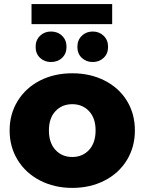

<svg xmlns="http://www.w3.org/2000/svg" viewBox="-20 -909 706 938"><path d="M27 -272Q27 -352 66.5 -416Q106 -480 175.5 -515.5Q245 -551 333 -551Q421 -551 491 -515.5Q561 -480 600 -416.5Q639 -353 639 -272Q639 -191 600 -127Q561 -63 491 -27Q421 9 333 9Q246 9 176 -27Q106 -63 66.5 -127Q27 -191 27 -272ZM447 -272Q447 -332 415 -366Q383 -400 333 -400Q283 -400 251 -366Q219 -332 219 -272Q219 -211 251 -176.5Q283 -142 333 -142Q383 -142 415 -176.5Q447 -211 447 -272ZM154 -680Q154 -713 175.5 -734Q197 -755 229 -755Q262 -755 283.5 -734Q305 -713 305 -680Q305 -647 283.5 -626.5Q262 -606 229 -606Q197 -606 175.5 -626.5Q154 -647 154 -680ZM358 -680Q358 -713 379.5 -734Q401 -755 433 -755Q465 -755 486.5 -734Q508 -713 508 -680Q508 -647 486.5 -626.5Q465 -606 433 -606Q401 -606 379.5 -626.5Q358 -647 358 -680ZM134 -889H528V-791H134Z"/></svg>

Font: Montserrat Alternates ExtraBold
Style: Regular
Weight: 800
Designer: Julieta Ulanovsky
Foundry: Julieta Ulanovsky
Version: Version 7.200